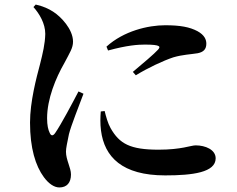

<svg xmlns="http://www.w3.org/2000/svg" viewBox="-20 -780 1040 844"><path d="M448 -575C524 -644 631 -669 706 -669C773 -669 814 -661 848 -643C879 -626 887 -606 887 -588C887 -563 874 -551 849 -546C819 -541 783 -540 742 -528C697 -513 631 -482 577 -449L564 -464C608 -501 658 -543 675 -562C685 -574 690 -584 617 -584C587 -584 539 -581 455 -558ZM440 -292C446 -268 454 -238 466 -217C505 -148 552 -122 677 -122C778 -122 819 -141 840 -141C883 -141 928 -122 928 -84C928 -22 827 -9 706 -9C517 -9 439 -90 424 -206C420 -236 421 -266 423 -290ZM127 -749C153 -720 179 -677 179 -631C178 -587 168 -546 156 -498C140 -438 112 -333 112 -241C112 -129 136 -51 173 -1C193 26 217 44 241 44C274 44 292 23 292 -13C292 -43 270 -77 270 -113C270 -129 275 -150 283 -190C292 -227 327 -314 347 -368L325 -378C299 -328 248 -232 223 -196C213 -181 204 -182 198 -197C192 -209 187 -229 187 -260C187 -345 225 -437 263 -503C287 -549 301 -569 301 -597C301 -652 247 -707 216 -727C192 -743 170 -752 137 -760Z"/></svg>

Font: Noto Serif KR
Style: Bold
Weight: 700
Designer: Ryoko NISHIZUKA 西塚涼子 (kana & ideographs); Frank Grießhammer (Latin, Greek & Cyrillic); Wenlong ZHANG 张文龙 (bopomofo); San
Foundry: Adobe
Version: Version 2.001;hotconv 1.1.0;makeotfexe 2.6.0